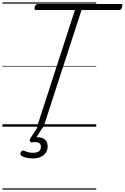

<svg xmlns="http://www.w3.org/2000/svg" viewBox="-20 -1053 1038 1596"><path d="M311 14Q284 14 290 -5L603 -970H282Q270 -970 267.5 -976Q265 -982 269 -996Q274 -1010 280 -1015Q286 -1020 297 -1020H983Q995 -1020 997 -1014Q999 -1008 995 -995Q991 -981 985 -975.5Q979 -970 968 -970H658L344 -5Q341 5 334 9.5Q327 14 311 14ZM250 264Q227 264 200.5 258.5Q174 253 156 240Q149 234 149.5 225.5Q150 217 154 210Q161 201 167 199Q173 197 181 200Q195 207 213.5 212Q232 217 255 217Q286 217 303 205Q320 193 320 168Q320 143 302 134Q284 125 248 130Q240 131 236 128.5Q232 126 229 121Q227 114 227.5 108.5Q228 103 234 94L298 -4H341L271 108L256 94Q294 84 321 91Q348 98 362 117Q376 136 376 164Q376 195 360 217.5Q344 240 316 252Q288 264 250 264ZM0 513H780V523H0ZM0 -20H780V0H0ZM0 -505H780V-500H0ZM0 -1033H780V-1023H0Z"/></svg>

Font: Playwrite IN Guides
Style: Regular
Weight: 400
Designer: Veronika Burian, José Scaglione
Foundry: TypeTogether
Version: Version 1.003